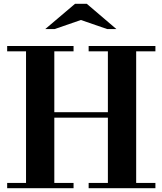

<svg xmlns="http://www.w3.org/2000/svg" viewBox="-20 -998 858 1018"><path d="M18 0V-28H118V-726H18V-754H370V-726H268V-403H552V-726H450V-754H804V-726H702V-28H804V0H450V-28H552V-374H268V-28H370V0ZM220 -844 378 -978H440L597 -844H548L409 -892L270 -844Z"/></svg>

Font: Libre Bodoni SemiBold
Style: Regular
Weight: 600
Designer: Pablo Impallari, Rodrigo Fuenzalida
Foundry: Impallari Type
Version: Version 2.005;gftools[0.9.23]